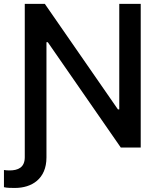

<svg xmlns="http://www.w3.org/2000/svg" viewBox="-37 -747 812 972"><path d="M88.4 -727.3V49C88.4 100.9 54.7 115.8 11 115.8C1.4 115.8 -9.2 115.1 -17 113.6V200.6C-2.8 204.5 21.3 204.5 38.7 204.5C122.9 204.5 198.2 159.4 198.2 50.1V-533.4H204.9L574.6 0H675.4V-727.3H566.8V-193.2H560L190 -727.3Z"/></svg>

Font: Margiela Sans Medium
Style: Regular
Weight: 500
Designer: Stefan Endress, Andreas Faust
Version: Version 1.100;FEAKit 1.0